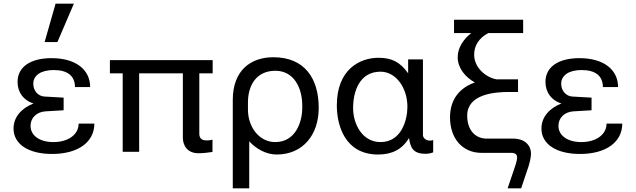

<svg xmlns="http://www.w3.org/2000/svg" viewBox="-20 -830 3478 1050"><path d="M54 -127C54 -42 135 12 265 12C407 12 496 -53 496 -154H410C410 -94 353 -53 272 -53C196 -53 147 -89 147 -142C147 -186 181 -218 228 -221L328 -227V-296L223 -302C188 -304 162 -334 162 -372C162 -418 204 -447 274 -447C349 -447 390 -415 390 -354H473C473 -450 393 -512 262 -512C145 -512 76 -463 76 -382C76 -323 111 -280 163 -264C95 -237 54 -188 54 -127ZM384 -810H284L224 -600H294Z M980 -77C980 -34 1005 8 1065 8C1090 8 1117 5 1142 1V-66C1130 -63 1119 -62 1110 -62C1079 -62 1070 -78 1070 -99V-429H1143V-501H581V-429H651V0H741V-429H980Z M1336 -270C1336 -362 1381 -443 1486 -443C1585 -443 1633 -353 1633 -252V-241C1633 -165 1598 -53 1485 -53C1397 -53 1336 -136 1336 -230ZM1343 200V-57C1382 -15 1436 15 1493 15C1635 15 1723 -91 1723 -240C1723 -402 1645 -517 1475 -517C1355 -517 1253 -449 1253 -283V200Z M2061 -438C2145 -438 2208 -350 2208 -246C2208 -173 2175 -53 2061 -53C1961 -53 1911 -152 1911 -239C1911 -328 1945 -438 2061 -438ZM2217 -75C2224 -28 2235 11 2306 11C2321 11 2335 9 2349 3V-64C2341 -61 2333 -61 2331 -61C2308 -61 2293 -77 2293 -91V-505H2212V-429C2169 -490 2123 -514 2050 -514C1949 -514 1822 -452 1822 -253C1822 -148 1864 15 2048 15C2124 15 2179 -13 2217 -75Z M2696 -396C2637 -406 2573 -460 2573 -531C2573 -580 2599 -622 2650 -649H2841V-722H2463V-649H2557C2517 -618 2483 -571 2483 -517C2483 -457 2526 -407 2577 -379C2500 -352 2441 -293 2441 -188C2441 -75 2507 6 2614 6H2777C2802 6 2808 19 2808 31C2808 50 2795 86 2792 94L2756 200H2830L2871 78C2875 65 2884 33 2884 10C2884 -33 2852 -72 2786 -72H2641C2584 -72 2535 -113 2535 -198C2535 -314 2682 -327 2761 -327H2813V-396Z M2941 -127C2941 -42 3022 12 3152 12C3294 12 3383 -53 3383 -154H3297C3297 -94 3240 -53 3159 -53C3083 -53 3034 -89 3034 -142C3034 -186 3068 -218 3115 -221L3215 -227V-296L3110 -302C3075 -304 3049 -334 3049 -372C3049 -418 3091 -447 3161 -447C3236 -447 3277 -415 3277 -354H3360C3360 -450 3280 -512 3149 -512C3032 -512 2963 -463 2963 -382C2963 -323 2998 -280 3050 -264C2982 -237 2941 -188 2941 -127Z"/></svg>

Font: Perun
Style: Regular
Weight: 400
Foundry: Copyright (c) Stefan Peev, Context Ltd, 2016
Version: Version 1.089